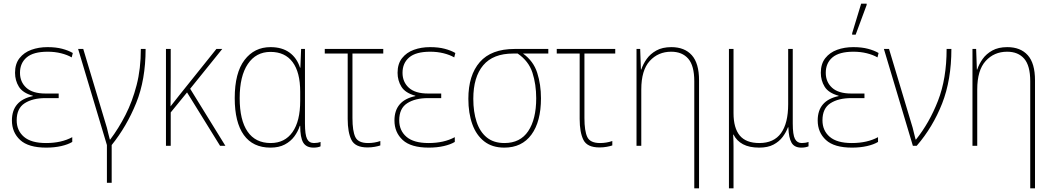

<svg xmlns="http://www.w3.org/2000/svg" viewBox="-20 -795 5743 1047"><path d="M232 10Q135 10 90 -31.5Q45 -73 45 -138Q45 -247 159 -271V-273Q104 -288 83 -322Q62 -356 62 -398Q62 -447 86.5 -478Q111 -509 151 -523.5Q191 -538 239 -538Q285 -538 319 -529Q353 -520 377 -506L371 -482Q347 -496 313 -504.5Q279 -513 240 -513Q162 -513 125.5 -482Q89 -451 89 -398Q89 -348 123.5 -316.5Q158 -285 228 -285H300V-260H228Q158 -260 114.5 -232Q71 -204 71 -139Q71 -83 110.5 -49Q150 -15 231 -15Q315 -15 374 -47V-21Q351 -7 314 1.5Q277 10 232 10Z M563 202V-4L406 -528H434L563 -98Q565 -88 570 -69Q575 -50 579 -34H581Q627 -95 664.5 -168.5Q702 -242 725 -331Q748 -420 748 -528H774Q774 -360 722.5 -233Q671 -106 589 -4V202Z M1192 -528 1017 -311 1209 0H1180L1000 -291L911 -182V0H885V-528H911V-374Q911 -333 910.5 -294.5Q910 -256 910 -215Q924 -232 934 -245.5Q944 -259 958 -276L1160 -528Z M1455 10Q1359 10 1309.5 -59Q1260 -128 1260 -260Q1260 -398 1313.5 -468Q1367 -538 1455 -538Q1518 -538 1558.5 -508.5Q1599 -479 1616 -426H1618L1622 -528H1643V-122Q1643 -60 1654.5 -37.5Q1666 -15 1692 -15Q1712 -15 1728 -21V3Q1722 6 1712 8Q1702 10 1690 10Q1650 10 1633.5 -17.5Q1617 -45 1617 -109H1615Q1605 -78 1585 -51Q1565 -24 1533 -7Q1501 10 1455 10ZM1456 -15Q1533 -15 1575 -74.5Q1617 -134 1617 -245V-295Q1617 -401 1575.5 -456.5Q1534 -512 1455 -512Q1376 -512 1331.5 -446Q1287 -380 1287 -260Q1287 -140 1330 -77.5Q1373 -15 1456 -15Z M1984 9Q1917 9 1896.5 -32Q1876 -73 1876 -146V-503H1751V-528H2070V-503H1902V-151Q1902 -81 1917.5 -48Q1933 -15 1987 -15Q2022 -15 2054 -26V-2Q2043 2 2024 5.5Q2005 9 1984 9Z M2318 10Q2221 10 2176 -31.5Q2131 -73 2131 -138Q2131 -247 2245 -271V-273Q2190 -288 2169 -322Q2148 -356 2148 -398Q2148 -447 2172.5 -478Q2197 -509 2237 -523.5Q2277 -538 2325 -538Q2371 -538 2405 -529Q2439 -520 2463 -506L2457 -482Q2433 -496 2399 -504.5Q2365 -513 2326 -513Q2248 -513 2211.5 -482Q2175 -451 2175 -398Q2175 -348 2209.5 -316.5Q2244 -285 2314 -285H2386V-260H2314Q2244 -260 2200.5 -232Q2157 -204 2157 -139Q2157 -83 2196.5 -49Q2236 -15 2317 -15Q2401 -15 2460 -47V-21Q2437 -7 2400 1.5Q2363 10 2318 10Z M2730 10Q2664 10 2620.5 -24Q2577 -58 2555.5 -118Q2534 -178 2534 -256Q2534 -385 2596.5 -456.5Q2659 -528 2786 -528H2970V-503H2832Q2889 -462 2909.5 -398Q2930 -334 2930 -259Q2930 -132 2878 -61Q2826 10 2730 10ZM2731 -15Q2817 -15 2860.5 -80Q2904 -145 2904 -259Q2904 -335 2883.5 -398.5Q2863 -462 2803 -503H2778Q2669 -503 2615 -439Q2561 -375 2561 -256Q2561 -185 2579 -130.5Q2597 -76 2634.5 -45.5Q2672 -15 2731 -15Z M3249 9Q3182 9 3161.5 -32Q3141 -73 3141 -146V-503H3016V-528H3335V-503H3167V-151Q3167 -81 3182.5 -48Q3198 -15 3252 -15Q3287 -15 3319 -26V-2Q3308 2 3289 5.5Q3270 9 3249 9Z M3766 232V-352Q3766 -437 3733 -475Q3700 -513 3640 -513Q3569 -513 3523 -462.5Q3477 -412 3477 -307V0H3451V-528H3471L3475 -416H3477Q3487 -446 3506.5 -473.5Q3526 -501 3559 -519.5Q3592 -538 3641 -538Q3713 -538 3752.5 -494Q3792 -450 3792 -357V232Z M3955 232V-528H3980V-178Q3980 -97 4014 -56Q4048 -15 4121 -15Q4200 -15 4239 -69Q4278 -123 4278 -227V-528H4303V-122Q4303 -60 4315 -37.5Q4327 -15 4352 -15Q4372 -15 4389 -21V3Q4382 6 4372 8Q4362 10 4350 10Q4312 10 4296.5 -16.5Q4281 -43 4279 -101H4277Q4267 -74 4248 -48.5Q4229 -23 4198 -6.5Q4167 10 4120 10Q4066 10 4031.5 -8.5Q3997 -27 3980 -61H3978Q3979 -43 3979.5 -26.5Q3980 -10 3980 5V232Z M4626 10Q4529 10 4484 -31.5Q4439 -73 4439 -138Q4439 -247 4553 -271V-273Q4498 -288 4477 -322Q4456 -356 4456 -398Q4456 -447 4480.5 -478Q4505 -509 4545 -523.5Q4585 -538 4633 -538Q4679 -538 4713 -529Q4747 -520 4771 -506L4765 -482Q4741 -496 4707 -504.5Q4673 -513 4634 -513Q4556 -513 4519.5 -482Q4483 -451 4483 -398Q4483 -348 4517.5 -316.5Q4552 -285 4622 -285H4694V-260H4622Q4552 -260 4508.5 -232Q4465 -204 4465 -139Q4465 -83 4504.5 -49Q4544 -15 4625 -15Q4709 -15 4768 -47V-21Q4745 -7 4708 1.5Q4671 10 4626 10ZM4627 -606V-614L4676 -775H4706V-768L4646 -606Z M4958 0 4800 -528H4828L4957 -98Q4959 -88 4964 -69.5Q4969 -51 4973 -34H4975Q5048 -125 5095 -245.5Q5142 -366 5142 -528H5168Q5168 -359 5117.5 -230.5Q5067 -102 4979 0Z M5598 232V-352Q5598 -437 5565 -475Q5532 -513 5472 -513Q5401 -513 5355 -462.5Q5309 -412 5309 -307V0H5283V-528H5303L5307 -416H5309Q5319 -446 5338.5 -473.5Q5358 -501 5391 -519.5Q5424 -538 5473 -538Q5545 -538 5584.5 -494Q5624 -450 5624 -357V232Z"/></svg>

Font: Noto Sans SemiCondensed Thin
Style: Regular
Weight: 100
Width: 4
Designer: Monotype Design Team
Foundry: Monotype Imaging Inc.
Version: Version 2.013; ttfautohint (v1.8.4.7-5d5b)